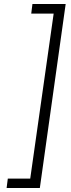

<svg xmlns="http://www.w3.org/2000/svg" viewBox="-20 -827 354 959"><path d="M179 112H13L19 65H131L248 -759H136L142 -807H308Z"/></svg>

Font: Fira Sans Light
Style: Italic
Weight: 300
Italic angle: -8°
Designer: bBox Type GmbH & Carrois Corporate GbR & Edenspiekermann AG
Foundry: bBox Type GmbH & Carrois Corporate GbR & Edenspiekermann AG
Version: Version 4.301